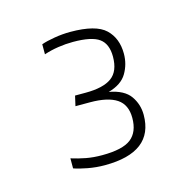

<svg xmlns="http://www.w3.org/2000/svg" viewBox="-57 -712 409 407"><g transform="rotate(-15 147.0 -508.0)"><path d="M127 -362Q108 -362 89.5 -365.5Q71 -369 60 -373V-395Q76 -390 92 -387Q108 -384 127 -384Q172 -384 190.5 -398.5Q209 -413 209 -444Q209 -473 189.5 -486Q170 -499 131 -499H99L104 -521H127Q166 -521 184.5 -534.5Q203 -548 203 -580Q203 -608 186.5 -620Q170 -632 129 -632Q113 -632 96.5 -629.5Q80 -627 65 -622V-644Q76 -648 94 -651Q112 -654 129 -654Q185 -654 206 -634Q227 -614 227 -580Q227 -557 215.5 -537.5Q204 -518 175 -510Q208 -504 221 -485.5Q234 -467 234 -444Q234 -362 127 -362Z"/></g></svg>

Font: Kanit Thin
Style: Regular
Weight: 250
Designer: Katatrad Team
Foundry: CadsonDemak
Version: Version 2.000; ttfautohint (v1.8.3)